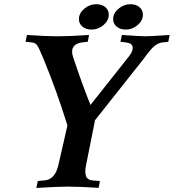

<svg xmlns="http://www.w3.org/2000/svg" viewBox="-20 -902 835 923"><path d="M415 -397.5 600.1 -631.3Q618.2 -653.8 618.2 -672.4Q618.2 -678.7 615.2 -683.3Q612.3 -688 608.6 -690.7Q605 -693.4 597.7 -695.3Q590.3 -697.3 585.9 -698Q581.5 -698.7 572 -699.7Q562.5 -700.7 559.1 -701.2L565.9 -733.9Q659.2 -727.5 677.2 -727.5Q700.2 -727.5 795.4 -733.9L789.1 -701.2L759.8 -697.8Q738.3 -695.3 719.2 -678Q700.2 -660.6 670.9 -619.6L432.6 -318.8L436.5 -322.3Q410.2 -191.9 393.1 -105Q390.1 -91.3 390.1 -77.6Q390.1 -69.3 391.6 -62.7Q393.1 -56.2 394.8 -51.8Q396.5 -47.4 401.4 -43.9Q406.2 -40.5 408.7 -38.8Q411.1 -37.1 419.4 -35.6Q427.7 -34.2 430.9 -33.9Q434.1 -33.7 445.3 -33Q456.5 -32.2 460.4 -31.7L454.1 1Q359.4 -4.9 307.6 -4.9Q259.3 -4.9 154.8 1.5L161.6 -31.7L197.8 -35.2Q245.1 -41 260.7 -108.9L304.2 -298.8Q251.5 -468.8 188 -621.6Q183.6 -631.3 177 -647Q170.4 -662.6 167.5 -668.7Q164.6 -674.8 159.4 -682.9Q154.3 -690.9 148.4 -693.8Q142.6 -696.8 133.8 -697.8H134.3Q132.3 -698.2 118.7 -699.7Q105 -701.2 103 -701.2L109.4 -733.9Q203.6 -727.5 255.9 -727.5Q313 -727.5 408.2 -733.9L401.9 -701.2L372.6 -697.8Q353 -695.3 339.8 -684.3Q326.7 -673.3 326.7 -654.3Q326.7 -641.6 331.1 -628.4Q377.4 -490.2 415 -397.5ZM442.4 -881.8Q469.7 -881.8 486.3 -867.7Q502.9 -853.5 502.9 -831.5Q502.9 -803.2 477.5 -781.5Q452.1 -759.8 420.4 -759.8Q393.6 -759.8 376.5 -773.9Q359.4 -788.1 359.4 -810.1Q359.4 -838.4 385.3 -860.1Q411.1 -881.8 442.4 -881.8ZM606.9 -881.8Q633.8 -881.8 650.4 -867.7Q667 -853.5 667 -831.5Q667 -803.2 641.6 -781.5Q616.2 -759.8 585 -759.8Q558.1 -759.8 541 -773.9Q523.9 -788.1 523.9 -810.1Q523.9 -838.4 549.6 -860.1Q575.2 -881.8 606.9 -881.8Z"/></svg>

Font: Flanker
Style: Bold Italic
Weight: 700
Italic angle: -12°
Designer: Flanker
Version: Version 2.000